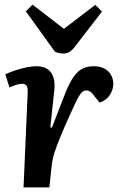

<svg xmlns="http://www.w3.org/2000/svg" viewBox="-20 -812 540 832"><path d="M100 -411Q101 -429 96 -439Q91 -449 75 -449Q65 -449 52 -445Q39 -441 21 -433L3 -490Q22 -499 46 -507Q70 -515 94 -520Q118 -525 137 -525Q182 -525 201.5 -497Q221 -469 215 -418L198 -260L205 -259L257 -393Q274 -439 292 -468.5Q310 -498 332 -511.5Q354 -525 386 -525Q415 -525 434 -514Q453 -503 462 -485.5Q471 -468 471 -449Q471 -425 457 -402Q443 -379 412 -367L390 -394Q379 -410 371 -415Q363 -420 353 -420Q346 -420 339.5 -416Q333 -412 325.5 -400.5Q318 -389 307.5 -367.5Q297 -346 281 -310Q255 -252 240 -215Q225 -178 217.5 -155Q210 -132 207 -114.5Q204 -97 202 -76L194 0H82ZM92 -763 121 -792 257 -687 393 -791 422 -762 307 -613Q294 -595 281.5 -587.5Q269 -580 256 -580Q245 -580 236 -582Q227 -584 218 -588Z"/></svg>

Font: Literata 18pt SemiBold
Style: Italic
Weight: 600
Italic angle: -2°
Designer: Latin by Veronika Burian and Jose Scaglione. Greek by Irene Vlachou. Cyrillic by Vera Evstafieva
Foundry: TypeTogether
Version: Version 3.103;gftools[0.9.29]